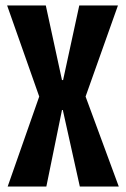

<svg xmlns="http://www.w3.org/2000/svg" viewBox="-20 -680 459 700"><path d="M8 0 123 -328 6 -660H147L206 -388H210L269 -660H410L292 -328L413 0H271L209 -279H206L149 0Z"/></svg>

Font: Bricolage Grotesque 96pt Condensed SemiBold
Style: Regular
Weight: 600
Width: 3
Designer: Mathieu Triay
Foundry: Atelier Triay
Version: Version 1.001; ttfautohint (v1.8.4.7-5d5b);gftools[0.9.33.de